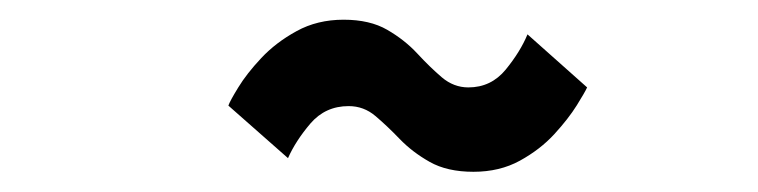

<svg xmlns="http://www.w3.org/2000/svg" viewBox="-20 -508 750 190"><path d="M448.5 -338Q422.5 -338 405.2 -347.8Q388 -357.5 375.5 -370.5Q363 -383.5 351.5 -393.2Q340 -403 325 -403Q302 -403 287.2 -385.8Q272.5 -368.5 265 -351.5L206 -403.5Q207.5 -408 215.8 -421.5Q224 -435 238.5 -450.5Q253 -466 273.5 -477.2Q294 -488.5 320 -488.5Q346 -488.5 363.2 -478.5Q380.5 -468.5 393 -455Q405.5 -441.5 417.2 -431.5Q429 -421.5 443.5 -421.5Q466 -421.5 480.5 -439.2Q495 -457 502 -474L561 -421.5Q559 -417 550.8 -403.8Q542.5 -390.5 528.5 -375.2Q514.5 -360 494.5 -349Q474.5 -338 448.5 -338Z"/></svg>

Font: League Mono SemiBold
Style: Regular
Weight: 600
Width: 6
Designer: Tyler Finck
Foundry: The League of Moveable Type / Tyler Finck
Version: Version 2.300;RELEASE